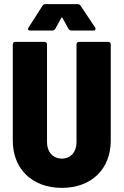

<svg xmlns="http://www.w3.org/2000/svg" viewBox="-20 -903 601 931"><path d="M126 -755H233C239 -755 245 -758 248 -763L277 -816C279 -819 281 -819 283 -816L312 -763C315 -758 321 -755 327 -755H434C440 -755 443 -758 443 -763C443 -765 443 -767 441 -770L371 -875C368 -880 363 -883 357 -883H200C194 -883 189 -880 186 -875L118 -769C113 -760 117 -755 126 -755ZM280 8C423 8 517 -83 517 -221V-688C517 -695 512 -700 505 -700H363C356 -700 351 -695 351 -688V-213C351 -166 323 -134 280 -134C237 -134 208 -166 208 -213V-688C208 -695 203 -700 196 -700H54C47 -700 42 -695 42 -688V-221C42 -83 137 8 280 8Z"/></svg>

Font: Barlow Semi Condensed ExtraBold
Style: Regular
Weight: 800
Width: 4
Designer: Jeremy Tribby
Foundry: Tribby Type
Version: Version 1.422;hotconv 1.0.109;makeotfexe 2.5.65596